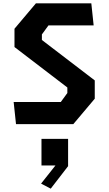

<svg xmlns="http://www.w3.org/2000/svg" viewBox="-20 -750 660 1160"><path d="M62.5 -133.6H347.2L386.9 -188V-221.5L67.5 -465.8V-576.3L197.1 -730H531.7L545.8 -596.4H272.8L233.1 -542V-508.5L552.5 -264.2V-153.7L422.9 0H76.7ZM230.6 88.9H391.4V253.9L286.5 389.8L228.2 359.3L343.8 213.4V249.8H230.6Z"/></svg>

Font: Monaspace Krypton Var
Style: Regular
Weight: 400
Designer: Riley Cran and the Lettermatic Team
Version: Version 1.101 (Monaspace Krypton Var)